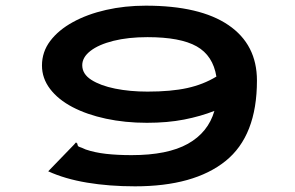

<svg xmlns="http://www.w3.org/2000/svg" viewBox="-20 -647 1040 677"><path d="M456 10Q365 10 287 -3Q209 -16 150 -43L241 -137L248 -145L253 -140Q253 -131 260 -129Q267 -127 282 -120Q314 -109 354 -104.5Q394 -100 444 -100Q571 -100 642.5 -140Q714 -180 736 -256Q688 -237 629.5 -225.5Q571 -214 498 -214Q421 -214 353.5 -228.5Q286 -243 235.5 -269.5Q185 -296 156.5 -333.5Q128 -371 128 -416Q128 -464 157 -502.5Q186 -541 237 -569Q288 -597 354 -612Q420 -627 494 -627Q685 -627 785.5 -558.5Q886 -490 886 -363Q886 -168 775 -79Q664 10 456 10ZM270 -417Q270 -386 302 -365.5Q334 -345 386 -334.5Q438 -324 500 -324Q583 -324 640 -336.5Q697 -349 743 -377Q731 -451 673.5 -483.5Q616 -516 500 -516Q432 -516 380 -503Q328 -490 299 -467.5Q270 -445 270 -417Z"/></svg>

Font: Inconsolata UltraExpanded ExtraBold
Style: Regular
Weight: 800
Width: 9
Monospace: yes
Designer: Raph Levien, Cyreal, Brenton Simpson
Foundry: Raph Levien, Cyreal, Google
Version: Version 3.001; ttfautohint (v1.8.2.53-6de2)